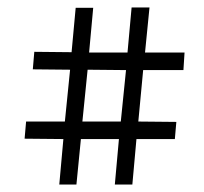

<svg xmlns="http://www.w3.org/2000/svg" viewBox="-20 -480 546 515"><path d="M299 -107H197L185 15H139L150 -107L46 -108L50 -154H154L168 -293L68 -294L72 -341L172 -340L183 -459H230L219 -339H322L333 -460H381L369 -339H475L472 -292H364L351 -154L453 -153L449 -107H346L335 15H288ZM201 -154H304L318 -292L215 -293Z"/></svg>

Font: Genos Thin Medium
Style: Regular
Weight: 500
Version: Version 1.010